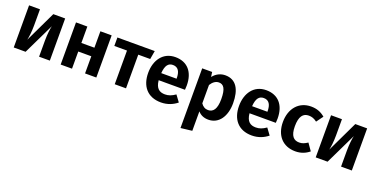

<svg xmlns="http://www.w3.org/2000/svg" viewBox="-24 -1401 4785 2449"><g transform="rotate(20 2368.0 -176.0)"><path d="M563 -572H402L201 -151C211 -187 221 -269 221 -353V-572H73V0H234L437 -421C428 -386 417 -308 417 -217V0H563Z M1041 0H1194V-572H1041V-349H864V-572H710V0H864V-233H1041Z M1779 -572H1272V-457H1444V0H1597V-457H1759Z M2313 -299C2313 -482 2217 -590 2055 -590C1888 -590 1795 -456 1795 -283C1795 -104 1891 17 2075 17C2164 17 2236 -15 2292 -60L2228 -147C2178 -112 2137 -97 2089 -97C2015 -97 1964 -130 1953 -240H2310C2311 -256 2313 -280 2313 -299ZM2161 -336H1953C1961 -445 1998 -485 2059 -485C2132 -485 2161 -429 2161 -342Z M2732 -590C2674 -590 2612 -565 2567 -507L2558 -572H2423V238L2577 220V-44C2612 -3 2661 17 2719 17C2862 17 2946 -112 2946 -287C2946 -472 2881 -590 2732 -590ZM2674 -97C2634 -97 2602 -116 2577 -153V-402C2604 -446 2641 -476 2686 -476C2749 -476 2786 -430 2786 -286C2786 -152 2744 -97 2674 -97Z M3546 -299C3546 -482 3450 -590 3288 -590C3121 -590 3028 -456 3028 -283C3028 -104 3124 17 3308 17C3397 17 3469 -15 3525 -60L3461 -147C3411 -112 3370 -97 3322 -97C3248 -97 3197 -130 3186 -240H3543C3544 -256 3546 -280 3546 -299ZM3394 -336H3186C3194 -445 3231 -485 3292 -485C3365 -485 3394 -429 3394 -342Z M3897 -590C3730 -590 3624 -463 3624 -282C3624 -99 3729 17 3899 17C3975 17 4036 -8 4087 -50L4020 -146C3978 -119 3949 -106 3907 -106C3835 -106 3786 -150 3786 -283C3786 -416 3831 -471 3908 -471C3950 -471 3984 -458 4020 -430L4087 -521C4033 -567 3974 -590 3897 -590Z M4662 -572H4501L4300 -151C4310 -187 4320 -269 4320 -353V-572H4172V0H4333L4536 -421C4527 -386 4516 -308 4516 -217V0H4662Z"/></g></svg>

Font: Glow Sans SC Normal
Style: Bold
Weight: 700
Designer: Ryoko NISHIZUKA (kana, bopomofo & ideographs); Paul D. Hunt (Latin, Greek & Cyrillic); Sandoll Communications, Soo-young
Version: Version 0.93